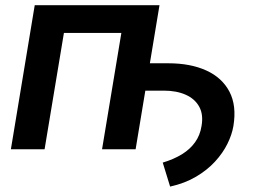

<svg xmlns="http://www.w3.org/2000/svg" viewBox="-20 -562 971 723"><path d="M620.6 140.6 592.8 50.3Q634.8 37.6 665.3 18.8Q695.8 0 714.6 -26.4Q733.4 -52.7 738.8 -86.9Q746.6 -130.4 730.2 -160.2Q713.9 -189.9 679.2 -205.3Q644.5 -220.7 596.7 -220.7H482.4L499.5 -323.7H613.8Q697.3 -323.7 756.8 -296.6Q816.4 -269.5 844 -216.8Q871.6 -164.1 858.9 -87.4Q853.5 -55.2 836.4 -20.5Q819.3 14.2 789.8 46.4Q760.3 78.6 718 103.5Q675.8 128.4 620.6 140.6ZM580.6 -542.5 490.7 0H364.3L437 -438H220.7L147.9 0H21L110.8 -542.5Z"/></svg>

Font: Inter 16pt SemiBold
Style: Italic
Weight: 600
Italic angle: -9.3988°
Version: Version 4.001;git-66647c0bb